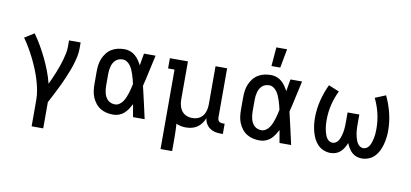

<svg xmlns="http://www.w3.org/2000/svg" viewBox="-83 -1044 3317 1549"><g transform="rotate(10 1575.0 -270.0)"><path d="M236 215V0Q236 -43 227.5 -86Q219 -129 206 -170Q193 -211 176.5 -251Q160 -291 140.5 -330Q121 -369 99 -406.5Q77 -444 52 -479L130 -528Q161 -485 187.5 -439Q214 -393 237 -345.5Q260 -298 279 -248.5Q298 -199 311 -147Q323 -173 334.5 -198.5Q346 -224 356.5 -250.5Q367 -277 376.5 -303.5Q386 -330 393.5 -357Q401 -384 407 -412Q413 -440 413 -468V-520H508V-468Q508 -436 501.5 -405.5Q495 -375 486 -344.5Q477 -314 465.5 -284.5Q454 -255 442 -226Q430 -197 416.5 -168.5Q403 -140 389 -112Q375 -84 360.5 -56Q346 -28 331 0V215Z M867 8Q839 8 812 2Q785 -4 761.5 -18.5Q738 -33 721 -55Q704 -77 693.5 -102.5Q683 -128 679.5 -155.5Q676 -183 676 -210V-310Q676 -337 679.5 -364.5Q683 -392 693.5 -417.5Q704 -443 721 -465Q738 -487 761.5 -501.5Q785 -516 812 -522Q839 -528 867 -528Q890 -528 913 -520Q936 -512 954 -496.5Q972 -481 985.5 -461.5Q999 -442 1010 -421Q1014 -446 1018 -470.5Q1022 -495 1027 -520H1122Q1107 -456 1093.5 -391.5Q1080 -327 1064 -263Q1080 -198 1094.5 -132Q1109 -66 1124 0H1029Q1024 -26 1019.5 -52Q1015 -78 1011 -103Q1000 -82 986.5 -61.5Q973 -41 955 -25Q937 -9 914 -0.5Q891 8 867 8ZM867 -76Q886 -76 903 -87.5Q920 -99 931 -115.5Q942 -132 949.5 -150Q957 -168 963 -187Q969 -206 973.5 -225Q978 -244 982 -263Q978 -282 973 -300.5Q968 -319 962 -337.5Q956 -356 948.5 -373.5Q941 -391 930 -406.5Q919 -422 902.5 -433Q886 -444 867 -444Q851 -444 836 -439Q821 -434 809.5 -423.5Q798 -413 790.5 -399.5Q783 -386 779 -371Q775 -356 773 -340.5Q771 -325 771 -310V-210Q771 -195 773 -179.5Q775 -164 779 -149Q783 -134 790.5 -120.5Q798 -107 809.5 -96.5Q821 -86 836 -81Q851 -76 867 -76Z M1292 215V-436H1239V-520H1387V-210Q1387 -193 1389.5 -176.5Q1392 -160 1397.5 -144.5Q1403 -129 1413 -115.5Q1423 -102 1437 -93Q1451 -84 1467 -80Q1483 -76 1500 -76Q1517 -76 1533 -80Q1549 -84 1563 -93Q1577 -102 1587 -115.5Q1597 -129 1602.5 -144.5Q1608 -160 1610.5 -176.5Q1613 -193 1613 -210V-520H1708V-115Q1708 -108 1710.5 -100Q1713 -92 1718.5 -86.5Q1724 -81 1732 -78.5Q1740 -76 1748 -76H1766V8H1748Q1724 8 1701 3Q1678 -2 1659 -15.5Q1640 -29 1628 -49.5Q1616 -70 1613 -94Q1604 -71 1589.5 -51Q1575 -31 1555 -17.5Q1535 -4 1511 2Q1487 8 1462 8Q1442 8 1421.5 4Q1401 0 1383 -9Q1385 20 1386 49Q1387 78 1387 107V215Z M2067 8Q2039 8 2012 2Q1985 -4 1961.5 -18.5Q1938 -33 1921 -55Q1904 -77 1893.5 -102.5Q1883 -128 1879.5 -155.5Q1876 -183 1876 -210V-310Q1876 -337 1879.5 -364.5Q1883 -392 1893.5 -417.5Q1904 -443 1921 -465Q1938 -487 1961.5 -501.5Q1985 -516 2012 -522Q2039 -528 2067 -528Q2090 -528 2113 -520Q2136 -512 2154 -496.5Q2172 -481 2185.5 -461.5Q2199 -442 2210 -421Q2214 -446 2218 -470.5Q2222 -495 2227 -520H2322Q2307 -456 2293.5 -391.5Q2280 -327 2264 -263Q2280 -198 2294.5 -132Q2309 -66 2324 0H2229Q2224 -26 2219.5 -52Q2215 -78 2211 -103Q2200 -82 2186.5 -61.5Q2173 -41 2155 -25Q2137 -9 2114 -0.5Q2091 8 2067 8ZM2067 -76Q2086 -76 2103 -87.5Q2120 -99 2131 -115.5Q2142 -132 2149.5 -150Q2157 -168 2163 -187Q2169 -206 2173.5 -225Q2178 -244 2182 -263Q2178 -282 2173 -300.5Q2168 -319 2162 -337.5Q2156 -356 2148.5 -373.5Q2141 -391 2130 -406.5Q2119 -422 2102.5 -433Q2086 -444 2067 -444Q2051 -444 2036 -439Q2021 -434 2009.5 -423.5Q1998 -413 1990.5 -399.5Q1983 -386 1979 -371Q1975 -356 1973 -340.5Q1971 -325 1971 -310V-210Q1971 -195 1973 -179.5Q1975 -164 1979 -149Q1983 -134 1990.5 -120.5Q1998 -107 2009.5 -96.5Q2021 -86 2036 -81Q2051 -76 2067 -76ZM2057 -600 2070 -755H2158L2129 -600Z M2647 8Q2618 8 2590.5 -3Q2563 -14 2543 -34.5Q2523 -55 2510 -81.5Q2497 -108 2489.5 -136Q2482 -164 2478.5 -192.5Q2475 -221 2475 -250Q2475 -322 2492.5 -392.5Q2510 -463 2541 -528L2628 -492Q2600 -435 2585.5 -374Q2571 -313 2571 -250Q2571 -237 2571.5 -224Q2572 -211 2573.5 -198Q2575 -185 2577.5 -172.5Q2580 -160 2583.5 -147Q2587 -134 2592 -122Q2597 -110 2605 -99.5Q2613 -89 2624.5 -82.5Q2636 -76 2649 -76Q2663 -76 2675 -83.5Q2687 -91 2694.5 -102Q2702 -113 2707 -125.5Q2712 -138 2715.5 -151.5Q2719 -165 2721.5 -178.5Q2724 -192 2725 -205.5Q2726 -219 2726.5 -232.5Q2727 -246 2727 -260V-338H2823V-260Q2823 -246 2823.5 -232.5Q2824 -219 2825 -205.5Q2826 -192 2828.5 -178.5Q2831 -165 2834.5 -151.5Q2838 -138 2843 -125.5Q2848 -113 2855.5 -102Q2863 -91 2875 -83.5Q2887 -76 2901 -76Q2914 -76 2925.5 -82.5Q2937 -89 2945 -99.5Q2953 -110 2958 -122Q2963 -134 2966.5 -147Q2970 -160 2972.5 -172.5Q2975 -185 2976.5 -198Q2978 -211 2978.5 -224Q2979 -237 2979 -250Q2979 -313 2964.5 -374Q2950 -435 2922 -492L3009 -528Q3040 -463 3057.5 -392.5Q3075 -322 3075 -250Q3075 -221 3071.5 -192.5Q3068 -164 3060.5 -136Q3053 -108 3040 -81.5Q3027 -55 3007 -34.5Q2987 -14 2959.5 -3Q2932 8 2903 8Q2881 8 2859.5 0.5Q2838 -7 2822 -22Q2806 -37 2794.5 -56Q2783 -75 2775 -96Q2767 -75 2755.5 -56Q2744 -37 2728 -22Q2712 -7 2690.5 0.5Q2669 8 2647 8Z"/></g></svg>

Font: Iosevka Etoile Medium
Style: Regular
Weight: 500
Designer: Belleve Invis
Foundry: Belleve Invis
Version: Version 22.1.2; ttfautohint (v1.8.4)